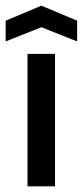

<svg xmlns="http://www.w3.org/2000/svg" viewBox="-47 -657 292 677"><path d="M-27 -511V-584L99 -637L225 -584V-511L99 -561ZM147 0H50V-467H147Z"/></svg>

Font: Gulax
Style: Regular
Weight: 400
Designer: Morgan Gilbert
Foundry: VTF
Version: Version 1.001;hotconv 1.0.109;makeotfexe 2.5.65596